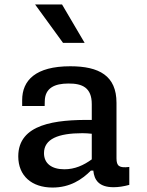

<svg xmlns="http://www.w3.org/2000/svg" viewBox="-20 -830 660 862"><path d="M295.5 -532.5C140 -532.5 79.5 -469.5 79.5 -380.5V-354H180.5L181 -375C181.5 -435.5 226 -455 287 -455C349 -455.5 392 -437 392 -362.5V-291.5C229 -293.5 62 -274 62 -128C62 -40.5 122.5 12 216 12C295 12 348.5 -24.5 388 -64H399C403 -22 424 10.5 490 10.5C511.5 10.5 535 7 560.5 0V-80.5C515.5 -75 503 -84 503 -119.5V-368.5C503 -490 425 -532.5 295.5 -532.5ZM360 -637.5 258.5 -810H137.5L263 -637.5ZM177.5 -142.5C177.5 -206 241.5 -232 350 -232C364 -232 378 -231 392 -229.5V-114.5C355.5 -88 316 -70 269 -70C212 -70 177.5 -96 177.5 -142.5Z"/></svg>

Font: Monaspace Neon Medium
Style: Regular
Weight: 500
Designer: Riley Cran & the Lettermatic Team
Foundry: Lettermatic
Version: Version 1.200 (Monaspace Neon)